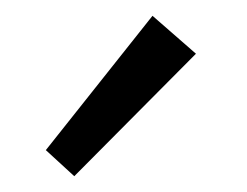

<svg xmlns="http://www.w3.org/2000/svg" viewBox="-20 -719 312 243"><path d="M38 -529 173 -699 228 -651 74 -496Z"/></svg>

Font: Ysabeau Infant Medium
Style: Regular
Weight: 500
Designer: Christian Thalmann (Catharsis Fonts)
Version: Version 0.003